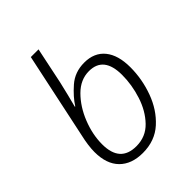

<svg xmlns="http://www.w3.org/2000/svg" viewBox="-217 -877 1005 1005"><g transform="rotate(-45 285.5 -375.0)"><path d="M248 10Q338 10 398 -44.5Q458 -99 488.5 -182.5Q519 -266 519 -354Q519 -444 479 -493Q439 -542 365 -542Q295 -542 246 -499Q197 -456 170 -413H167Q174 -440 185 -483.5Q196 -527 203 -559L245 -760H188L87 -284Q72 -219 72 -173Q72 -84 118.5 -37Q165 10 248 10ZM249 -39Q129 -39 129 -173Q129 -245 158.5 -319Q188 -393 238 -443Q288 -493 351 -493Q460 -493 460 -356Q460 -283 436.5 -210Q413 -137 366 -88Q319 -39 249 -39Z"/></g></svg>

Font: Noto Sans UI Light
Style: Italic
Weight: 300
Italic angle: -12°
Designer: Monotype Design Team
Foundry: Monotype Imaging Inc.
Version: Version 1.901